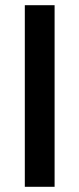

<svg xmlns="http://www.w3.org/2000/svg" viewBox="-20 -715 304 735"><path d="M75 -695C75 -695 75 0 75 0C75 0 189 0 189 0C189 0 189 -695 189 -695C189 -695 75 -695 75 -695Z"/></svg>

Font: Girnar Poppins
Style: Medium
Weight: 500
Designer: Ninad Kale (Devanagari), Jonny Pinhorn (Latin)
Foundry: Indian Type Foundry
Version: ""